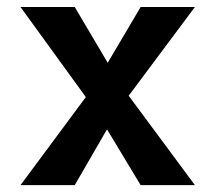

<svg xmlns="http://www.w3.org/2000/svg" viewBox="-20 -538 626 558"><path d="M39.6 0H197.3L291 -162.1L388.7 0H546.4L354 -259.8L546.4 -517.6H388.7L293 -355.5L197.3 -517.6H39.6L229.5 -255.9Z"/></svg>

Font: CaskaydiaCove Nerd Font
Style: Bold
Weight: 700
Designer: Aaron Bell
Foundry: Saja Typeworks
Version: Version 2111.1;Nerd Fonts 2.3.0